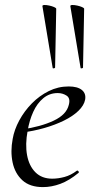

<svg xmlns="http://www.w3.org/2000/svg" viewBox="-20 -752 383 784"><path d="M155.2 12Q102 12 71.5 -15.8Q41 -43.6 31.5 -88.6Q22 -133.6 31.8 -185Q38.2 -222.4 58.8 -260.5Q79.4 -298.6 110.2 -329.9Q141 -361.2 179.2 -380.1Q217.4 -399 260.4 -399Q296.6 -399 314.3 -384.6Q332 -370.2 327.6 -345Q323 -321.4 300.2 -299.4Q277.4 -277.4 241.1 -259.6Q204.8 -241.8 160.3 -229.1Q115.8 -216.4 68.2 -210.6L70.2 -223.6Q146.8 -234.6 199.2 -259.3Q251.6 -284 261 -324Q268.2 -350.8 252.1 -361.4Q236 -372 215.6 -372Q182.2 -372 156.9 -351.1Q131.6 -330.2 115.7 -295.2Q99.8 -260.2 92.8 -218Q82.4 -162.2 90.6 -118.2Q98.8 -74.2 124.8 -48.3Q150.8 -22.4 193.4 -22.4Q217.2 -22.4 243.3 -29.4Q269.4 -36.4 293.8 -55Q296.6 -57 300.1 -53Q303.6 -49 300.8 -46.2Q262.8 -14.8 226.7 -1.4Q190.6 12 155.2 12ZM195 -475 153.2 -727Q153 -731.4 161.4 -731.6Q169.8 -731.8 181.2 -729.3Q192.6 -726.8 201.1 -723.1Q209.6 -719.4 209.6 -716L205 -476Q205 -474 200.1 -473Q195.2 -472 195 -475ZM309 -475 267.2 -727Q267 -731.4 275.4 -731.6Q283.8 -731.8 295.2 -729.3Q306.6 -726.8 315.1 -723.1Q323.6 -719.4 323.6 -716L319 -476Q319 -474 314.1 -473Q309.2 -472 309 -475Z"/></svg>

Font: Cormorant Infant Light
Style: Italic
Weight: 300
Italic angle: -10°
Designer: Christian Thalmann (Catharsis Fonts)
Foundry: Catharsis Fonts
Version: Version 4.001